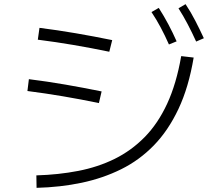

<svg xmlns="http://www.w3.org/2000/svg" viewBox="-20 -868 1040 924"><path d="M520 -675 506 -619Q419 -637 334 -651.5Q249 -666 162 -677L170 -734Q257 -723 344.5 -708Q432 -693 520 -675ZM469 -428 456 -372Q369 -390 283.5 -404.5Q198 -419 112 -430L119 -487Q207 -476 294 -461Q381 -446 469 -428ZM156 36 155 -24Q261 -27 356.5 -45.5Q452 -64 532 -103.5Q612 -143 676 -208Q740 -273 784.5 -369Q829 -465 852 -598L912 -591Q888 -448 839 -344Q790 -240 720.5 -168.5Q651 -97 563 -53.5Q475 -10 373 11.5Q271 33 156 36ZM793 -654Q774 -697 753.5 -735.5Q733 -774 709 -810L744 -830Q769 -791 790.5 -750.5Q812 -710 830 -669ZM924 -668Q904 -712 883 -752Q862 -792 839 -828L873 -848Q899 -809 920.5 -767Q942 -725 961 -684Z"/></svg>

Font: Murecho Thin Light
Style: Regular
Weight: 300
Version: Version 1.010